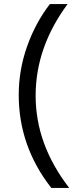

<svg xmlns="http://www.w3.org/2000/svg" viewBox="-20 -727 360 943"><path d="M320 196H232Q72 -8 72 -261Q72 -383 113 -499Q154 -615 225 -707H312Q155 -495 155 -257Q155 -17 320 196Z"/></svg>

Font: Hind Guntur
Style: Regular
Weight: 400
Version: Version 1.000;PS 1.0;hotconv 1.0.86;makeotf.lib2.5.63406; tt